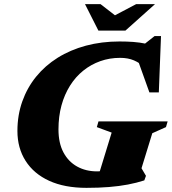

<svg xmlns="http://www.w3.org/2000/svg" viewBox="-20 -891 828 926"><path d="M448 -64.5Q458 -64.5 469 -65.2Q480 -66 491.5 -67.5Q503 -69 514 -71.5L451.5 -33L518.5 -251.5L447 -278L455 -305.5H788.5L780.5 -278L714.5 -248.5L662.5 -79.5L684 -43L676 -21Q639 -9 597 -1Q555 7 505.5 11Q456 15 397 15Q291.5 15 217.2 -19Q143 -53 103.5 -115Q64 -177 64 -259.5Q64 -335.5 87.5 -401.8Q111 -468 154.2 -521.2Q197.5 -574.5 258.2 -612.5Q319 -650.5 394.5 -670.8Q470 -691 556.5 -691Q591 -691 622.2 -688.8Q653.5 -686.5 683.8 -680.2Q714 -674 744.5 -662L648 -656L725.5 -717H756.5L746 -445.5H700.5L629.5 -643.5L679.5 -565Q654.5 -587.5 626 -599.8Q597.5 -612 559.5 -612Q508.5 -612 463.5 -596Q418.5 -580 381.5 -550.2Q344.5 -520.5 317.8 -478Q291 -435.5 276.5 -382.5Q262 -329.5 262 -267Q262 -201 286 -156Q310 -111 352 -87.8Q394 -64.5 448 -64.5ZM727.5 -871 585 -743.5H454.5L390 -871H465L547 -807.5H516L636.5 -871Z"/></svg>

Font: Newsreader 16pt 16pt ExtraBold
Style: Italic
Weight: 800
Italic angle: -17°
Version: Version 1.003